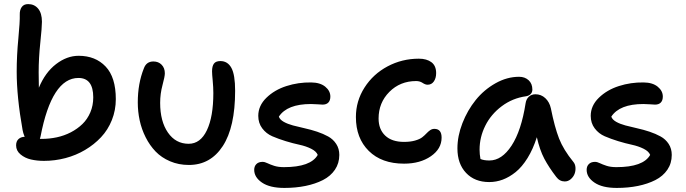

<svg xmlns="http://www.w3.org/2000/svg" viewBox="-20 -838 3367 943"><path d="M195.8 -47.9Q161.6 -47.9 132.1 -54.7Q102.5 -61.5 80.8 -79.6Q59.1 -97.7 59.1 -124Q59.1 -144.5 71.3 -155.3Q83.5 -166 101.1 -166Q92.8 -186.5 90.8 -200.2Q62 -361.8 62 -485.8Q62 -564.9 70.1 -648.4Q78.1 -731.9 77.1 -765.1Q76.2 -788.1 86.4 -803Q96.7 -817.9 118.2 -817.9Q148.9 -817.9 167.5 -795.4Q186 -772.9 186 -731Q186 -704.6 178 -628.7Q169.9 -552.7 169.9 -482.9Q169.9 -433.1 170.9 -407.2Q202.1 -482.4 255.4 -523.2Q308.6 -564 366.2 -564Q448.7 -564 498.8 -511.2Q548.8 -458.5 548.8 -351.1Q548.8 -296.9 529.5 -248.5Q510.3 -200.2 476.3 -164.1Q442.4 -127.9 397.9 -101.6Q353.5 -75.2 301.5 -61.5Q249.5 -47.9 195.8 -47.9ZM179.2 -168Q178.7 -166 177.5 -161.9Q176.3 -157.7 175.8 -155.8H184.1Q222.7 -155.8 259 -163.6Q295.4 -171.4 327.9 -188.2Q360.4 -205.1 384.8 -228.8Q409.2 -252.4 423.6 -286.1Q438 -319.8 438 -359.9Q438 -455.1 365.2 -455.1Q234.4 -455.1 179.2 -168Z M907.7 -27.8Q857.4 -27.8 815.2 -45.9Q772.9 -64 744.1 -94Q715.3 -124 695.3 -163.8Q675.3 -203.6 666 -246.8Q656.7 -290 656.7 -335Q656.7 -427.7 686.5 -502Q698.7 -536.1 733.4 -536.1Q758.3 -536.1 773.9 -520Q789.6 -503.9 789.6 -478Q789.6 -462.4 778.1 -419.9Q766.6 -377.4 766.6 -333Q766.6 -242.2 804.7 -187Q842.8 -131.8 906.7 -131.8Q964.4 -131.8 996.1 -198.2Q1027.8 -264.6 1027.8 -380.9Q1027.8 -409.2 1024.7 -441.7Q1021.5 -474.1 1021.5 -487.8Q1021.5 -513.2 1030.8 -525.6Q1040 -538.1 1062.5 -538.1Q1098.1 -538.1 1116.5 -504.6Q1134.8 -471.2 1134.8 -392.1Q1134.8 -213.4 1074.2 -120.6Q1013.7 -27.8 907.7 -27.8Z M1376.5 85Q1305.2 85 1266.8 58.8Q1228.5 32.7 1228.5 -3.9Q1228.5 -21.5 1239.3 -32.2Q1250 -43 1269.5 -43Q1280.3 -43 1293.2 -36.6Q1306.2 -30.3 1326.2 -23.7Q1346.2 -17.1 1374.5 -17.1Q1506.3 -17.1 1540.5 -77.1Q1533.7 -94.7 1508.3 -107.4Q1482.9 -120.1 1450.9 -127Q1418.9 -133.8 1383.1 -144.8Q1347.2 -155.8 1317.4 -168.7Q1287.6 -181.6 1268.1 -207.5Q1248.5 -233.4 1248.5 -269Q1248.5 -318.8 1288.3 -357.7Q1328.1 -396.5 1386.7 -415.3Q1445.3 -434.1 1508.3 -433.1Q1552.7 -432.6 1577.6 -412.1Q1602.5 -391.6 1602.5 -363.8Q1602.5 -344.7 1592.8 -334.5Q1583 -324.2 1564.5 -324.2Q1556.6 -324.2 1539.8 -325.7Q1522.9 -327.1 1507.3 -327.1Q1390.1 -327.1 1349.6 -265.1Q1354.5 -250.5 1373.5 -239.7Q1392.6 -229 1418.9 -221.9Q1445.3 -214.8 1476.3 -208Q1507.3 -201.2 1537.4 -191.2Q1567.4 -181.2 1591.8 -167.7Q1616.2 -154.3 1631.3 -131.1Q1646.5 -107.9 1646.5 -77.1Q1646.5 -36.1 1625 -4.4Q1603.5 27.3 1565.9 46.4Q1528.3 65.4 1480.5 75.2Q1432.6 85 1376.5 85Z M1964.4 -34.2Q1854.5 -34.2 1791.3 -96.7Q1728 -159.2 1728 -263.2Q1728 -341.8 1770.3 -408Q1812.5 -474.1 1883.5 -512Q1954.6 -549.8 2037.1 -549.8Q2075.7 -549.8 2098.9 -532.5Q2122.1 -515.1 2122.1 -479Q2122.1 -454.1 2110.8 -438Q2099.6 -421.9 2080.1 -421.9Q2068.8 -421.9 2055.4 -430.9Q2042 -439.9 2023.9 -439.9Q1945.3 -439.9 1892.3 -386.7Q1839.4 -333.5 1839.4 -255.9Q1839.4 -203.1 1871.8 -172.1Q1904.3 -141.1 1964.4 -141.1Q1995.6 -141.1 2018.6 -147.7Q2041.5 -154.3 2053.5 -163.6Q2065.4 -172.9 2074.2 -182.4Q2083 -191.9 2092.5 -198.5Q2102.1 -205.1 2113.3 -205.1Q2148.9 -205.1 2148.9 -162.1Q2148.9 -106.9 2096.2 -70.6Q2043.5 -34.2 1964.4 -34.2Z M2382.8 56.2Q2311.5 56.2 2269 11.2Q2226.6 -33.7 2226.6 -108.9Q2226.6 -169.9 2251.2 -233.2Q2275.9 -296.4 2316.4 -346.7Q2356.9 -397 2413.6 -429Q2470.2 -460.9 2529.8 -460.9Q2557.6 -460.9 2576.2 -444.1Q2594.7 -427.2 2594.7 -397.9Q2594.7 -384.8 2586.4 -376.2Q2578.1 -367.7 2563.5 -365.2Q2497.1 -356 2444.1 -316.2Q2391.1 -276.4 2363.3 -220.2Q2335.4 -164.1 2335.4 -103Q2335.4 -80.1 2339.8 -57.1Q2356.4 -49.8 2383.8 -49.8Q2444.8 -49.8 2492.7 -123Q2540.5 -196.3 2561.5 -331.1Q2564.5 -351.1 2577.4 -363Q2590.3 -375 2609.9 -375Q2637.7 -375 2658.2 -356Q2678.7 -336.9 2685.5 -306.2Q2704.1 -213.4 2725.8 -157.7Q2747.6 -102.1 2795.9 -43Q2805.2 -32.2 2806.4 -15.4Q2807.6 1.5 2801.8 16.4Q2795.9 31.2 2783 42.2Q2770 53.2 2753.9 53.2Q2728.5 53.2 2711.9 30.8Q2675.8 -16.1 2653.3 -58.6Q2630.9 -101.1 2616.7 -164.1Q2598.1 -105.5 2571 -61.8Q2543.9 -18.1 2512.7 7.1Q2481.4 32.2 2449.2 44.2Q2417 56.2 2382.8 56.2Z M3009.3 85Q2938 85 2899.7 58.8Q2861.3 32.7 2861.3 -3.9Q2861.3 -21.5 2872.1 -32.2Q2882.8 -43 2902.3 -43Q2913.1 -43 2926 -36.6Q2939 -30.3 2959 -23.7Q2979 -17.1 3007.3 -17.1Q3139.2 -17.1 3173.3 -77.1Q3166.5 -94.7 3141.1 -107.4Q3115.7 -120.1 3083.7 -127Q3051.8 -133.8 3015.9 -144.8Q2980 -155.8 2950.2 -168.7Q2920.4 -181.6 2900.9 -207.5Q2881.3 -233.4 2881.3 -269Q2881.3 -318.8 2921.1 -357.7Q2960.9 -396.5 3019.5 -415.3Q3078.1 -434.1 3141.1 -433.1Q3185.5 -432.6 3210.4 -412.1Q3235.4 -391.6 3235.4 -363.8Q3235.4 -344.7 3225.6 -334.5Q3215.8 -324.2 3197.3 -324.2Q3189.5 -324.2 3172.6 -325.7Q3155.8 -327.1 3140.1 -327.1Q3022.9 -327.1 2982.4 -265.1Q2987.3 -250.5 3006.3 -239.7Q3025.4 -229 3051.8 -221.9Q3078.1 -214.8 3109.1 -208Q3140.1 -201.2 3170.2 -191.2Q3200.2 -181.2 3224.6 -167.7Q3249 -154.3 3264.2 -131.1Q3279.3 -107.9 3279.3 -77.1Q3279.3 -36.1 3257.8 -4.4Q3236.3 27.3 3198.7 46.4Q3161.1 65.4 3113.3 75.2Q3065.4 85 3009.3 85Z"/></svg>

Font: Shantell Sans Bouncy
Style: Regular
Weight: 500
Designer: Stephen Nixon, Anya Danilova, Shantell Martin
Foundry: Arrow Type
Version: Version 1.006;[9816181b4]